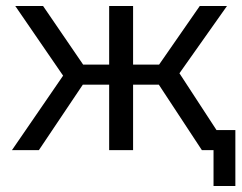

<svg xmlns="http://www.w3.org/2000/svg" viewBox="-20 -502 808 642"><path d="M20 0 191 -249 31 -482H124L258 -286H345V-482H425V-286H512L648 -482H739L580 -257L704 -67H767V120H694V0H655L511 -219H425V0H345V-219H257L110 0Z"/></svg>

Font: Cantarell
Style: Regular
Weight: 400
Designer: Dave Crossland, Nikolaus Waxweiler, Florian Fecher, Jacques Le Bailly, Eben Sorkin, Alexei Vanyashin, Alexios Zavras, Em
Version: Version 0.303